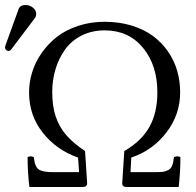

<svg xmlns="http://www.w3.org/2000/svg" viewBox="-44 -745 779 765"><path d="M58.1 -725.1Q73.7 -725.1 86.9 -714.8Q100.1 -704.6 100.1 -689.9Q100.1 -679.2 94.2 -671.9L2 -549.8Q-3.9 -542 -9.8 -542Q-15.6 -542 -19.8 -545.9Q-23.9 -549.8 -23.9 -555.2Q-23.9 -559.1 -22 -564.9L29.8 -708Q35.6 -725.1 58.1 -725.1ZM479 -117.2 476.1 -59.1H573.2Q594.7 -59.1 605.5 -60.5Q616.2 -62 626.7 -67.6Q637.2 -73.2 642.1 -85.7Q647 -98.1 648.9 -119.1Q663.6 -125 674.8 -119.1Q674.8 -59.6 668 0H460Q442.9 0 442.9 -14.2L451.2 -143.1Q519.5 -182.6 551.3 -239.3Q583 -295.9 583 -377Q583 -484.9 525.9 -554.4Q468.8 -624 373 -624Q322.8 -624 282 -603.8Q241.2 -583.5 216.1 -548.8Q190.9 -514.2 177.5 -470.5Q164.1 -426.8 164.1 -377.9Q164.1 -322.3 178 -280.8Q191.9 -239.3 219.7 -207Q247.6 -174.8 294.9 -143.1L303.2 -15.1Q303.2 0 286.1 0H73.2Q65.9 -57.1 65.9 -119.1Q76.7 -125 90.8 -119.1Q94.2 -81.1 110.1 -70.1Q126 -59.1 168 -59.1H271L267.1 -117.2Q182.1 -146.5 127 -215.6Q71.8 -284.7 71.8 -377Q71.8 -417 84 -456.8Q96.2 -496.6 121.3 -533Q146.5 -569.3 181.6 -597.2Q216.8 -625 266.4 -641.6Q315.9 -658.2 373 -658.2Q431.2 -658.2 480.5 -643.1Q529.8 -627.9 565.2 -601.8Q600.6 -575.7 625.2 -540Q649.9 -504.4 661.9 -463.1Q673.8 -421.9 673.8 -377Q673.8 -288.6 618.9 -217Q564 -145.5 479 -117.2Z"/></svg>

Font: Linux Libertine Display G
Style: Regular
Weight: 400
Designer: Philipp H. Poll
Foundry: Philipp H. Poll
Version: Version 5.0.9